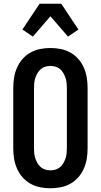

<svg xmlns="http://www.w3.org/2000/svg" viewBox="-20 -1000 540 1028"><path d="M250 8Q222 8 194.5 2.5Q167 -3 143 -16.5Q119 -30 100.5 -51Q82 -72 71 -97.5Q60 -123 55.5 -150Q51 -177 51 -205V-530Q51 -558 55.5 -585Q60 -612 71 -637.5Q82 -663 100.5 -684Q119 -705 143 -718.5Q167 -732 194.5 -737.5Q222 -743 250 -743Q278 -743 305.5 -737.5Q333 -732 357 -718.5Q381 -705 399.5 -684Q418 -663 429 -637.5Q440 -612 444.5 -585Q449 -558 449 -530V-205Q449 -177 444.5 -150Q440 -123 429 -97.5Q418 -72 399.5 -51Q381 -30 357 -16.5Q333 -3 305.5 2.5Q278 8 250 8ZM250 -88Q264 -88 277.5 -92Q291 -96 301.5 -105Q312 -114 319 -126Q326 -138 330.5 -151Q335 -164 336.5 -177.5Q338 -191 338 -205V-530Q338 -544 336.5 -557.5Q335 -571 330.5 -584Q326 -597 319 -609Q312 -621 301.5 -630Q291 -639 277.5 -643Q264 -647 250 -647Q236 -647 222.5 -643Q209 -639 198.5 -630Q188 -621 181 -609Q174 -597 169.5 -584Q165 -571 163.5 -557.5Q162 -544 162 -530V-205Q162 -191 163.5 -177.5Q165 -164 169.5 -151Q174 -138 181 -126Q188 -114 198.5 -105Q209 -96 222.5 -92Q236 -88 250 -88ZM156 -804 100 -842 192 -980H308L369 -888L400 -842L344 -804L250 -913Z"/></svg>

Font: Iosevka Fixed
Style: Bold
Weight: 700
Monospace: yes
Designer: Belleve Invis
Foundry: Belleve Invis
Version: Version 32.3.0